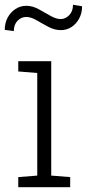

<svg xmlns="http://www.w3.org/2000/svg" viewBox="-38 -785 365 805"><path d="M38.6 0V-42.5L118.2 -48.8V-479L38.6 -485.4V-528.3H176.8V-48.8L256.3 -42.5V0ZM20 -654.8 -18.1 -659.7Q-18.1 -688.5 -5.9 -711.2Q6.3 -733.9 26.9 -747.3Q47.4 -760.7 72.3 -760.7Q97.7 -760.7 123.5 -746.8Q149.4 -732.9 173.1 -719Q196.8 -705.1 216.3 -705.1Q236.3 -705.1 252.2 -721.4Q268.1 -737.8 268.1 -765.1L306.2 -758.8Q306.2 -730 293.9 -707.3Q281.7 -684.6 261.7 -671.6Q241.7 -658.7 216.8 -658.7Q190.9 -658.7 165 -672.4Q139.2 -686 115.5 -700Q91.8 -713.9 71.8 -713.9Q51.3 -713.9 35.6 -698Q20 -682.1 20 -654.8Z"/></svg>

Font: Roboto Slab LO Light
Style: Regular
Weight: 300
Designer: Google
Version: Version 2.000